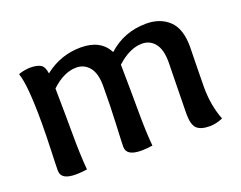

<svg xmlns="http://www.w3.org/2000/svg" viewBox="-84 -637 997 794"><g transform="rotate(-20 414.0 -240.5)"><path d="M51 -467 55 -470Q82 -478 103 -478Q132 -478 148 -469Q164 -460 168 -429Q239 -485 328 -485Q415 -485 448 -421Q518 -485 616 -485Q677 -485 715.5 -449Q754 -413 754 -333Q754 -330 752.5 -259.5Q751 -189 751 -157Q751 -75 777 -9Q746 4 720 4Q679 4 662 -13Q645 -30 645 -77Q645 -112 647 -196Q649 -280 649 -304Q649 -359 627.5 -386Q606 -413 571 -413Q517 -413 460 -361Q462 -227 462 -157Q462 -67 468 -2Q441 2 419 2Q353 2 353 -38Q353 -55 357 -137.5Q361 -220 361 -304Q361 -359 339 -386Q317 -413 282 -413Q227 -413 172 -361Q174 -227 174 -166Q174 -70 180 -2Q153 2 130 2Q65 2 65 -38Q65 -61 67.5 -127.5Q70 -194 70 -248Q70 -415 51 -467Z"/></g></svg>

Font: Overlock
Style: Bold
Weight: 700
Designer: Dario Muhafara
Foundry: Dario Manuel Muhafara
Version: Version 1.002